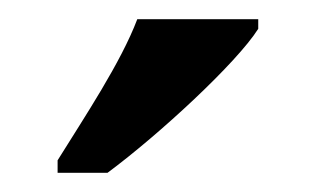

<svg xmlns="http://www.w3.org/2000/svg" viewBox="-20 -786 329 200"><path d="M40 -619V-606H92C146 -646 227 -721 249 -756V-766H123C106 -721 68 -664 40 -619Z"/></svg>

Font: Noto Serif Ethiopic Condensed SemiBold
Style: Regular
Weight: 600
Width: 3
Designer: Monotype Design Team
Foundry: Monotype Imaging Inc.
Version: Version 2.102